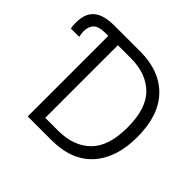

<svg xmlns="http://www.w3.org/2000/svg" viewBox="-209 -925 1119 1119"><g transform="rotate(45 350.5 -365.5)"><path d="M153.3 0V-731.4H350.6Q508.8 -731.4 599.6 -638.2Q690.4 -544.9 690.4 -365.2Q690.4 -194.3 602.5 -97.2Q514.6 0 348.6 0ZM231.4 -66.4H336.9Q463.9 -66.4 537.1 -138.2Q610.4 -210 610.4 -365.2Q610.4 -522.5 537.1 -593.8Q463.9 -665 338.9 -665H231.4ZM-35.2 -585.9Q-35.2 -660.2 6.3 -695.8Q47.9 -731.4 135.7 -731.4H201.2V-664.1H134.8Q75.2 -664.1 53.7 -642.1Q32.2 -620.1 32.2 -580.1Q32.2 -572.3 37.1 -540H-31.2Q-35.2 -559.6 -35.2 -585.9Z"/></g></svg>

Font: Gothic A1
Style: Regular
Weight: 400
Designer: HanYang I&C Co.,Ltd.
Foundry: HanYang I&C Co.,Ltd.
Version: Version 2.50